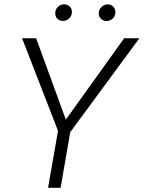

<svg xmlns="http://www.w3.org/2000/svg" viewBox="-20 -893 683 913"><path d="M293 -324.2 570.3 -710.9H642.6L314 -264.6L268.1 0H208.5L255.9 -271L85 -710.9H151.9ZM242.7 -832.5Q243.7 -849.1 255.4 -860.6Q267.1 -872.1 284.2 -872.6Q301.3 -872.6 312.3 -861.1Q323.2 -849.6 321.8 -832.5Q320.8 -816.4 308.6 -805.2Q296.4 -793.9 280.3 -793.5Q263.2 -793.5 252.4 -804.4Q241.7 -815.4 242.7 -832.5ZM449.7 -832Q450.7 -848.6 463.4 -860.4Q476.1 -872.1 491.2 -872.1Q508.3 -872.6 519 -860.8Q529.8 -849.1 528.8 -832Q527.8 -815.4 515.6 -804.4Q503.4 -793.5 487.3 -793Q470.7 -793 459.7 -804Q448.7 -814.9 449.7 -832Z"/></svg>

Font: RobotoInd Light
Style: Italic
Weight: 300
Italic angle: -12°
Designer: Google
Version: Version 2.001151; 2014